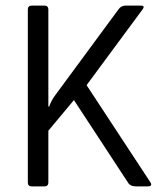

<svg xmlns="http://www.w3.org/2000/svg" viewBox="-20 -663 578 683"><path d="M138 0H93Q79 0 79 -14V-629Q79 -643 93 -643H138Q152 -643 152 -629V-284H155Q162 -305 177 -325L401 -629Q410 -643 427 -643H481Q498 -643 486 -628L288 -360L514 -16Q525 0 505 0H464Q443 0 435 -14L243 -307L152 -198V-14Q152 0 138 0Z"/></svg>

Font: Rajdhani Medium
Style: Regular
Weight: 500
Designer: Satya Rajpurohit, Jyotish Sonowal
Foundry: Indian Type Foundry
Version: Version 1.201 February 1, 2022